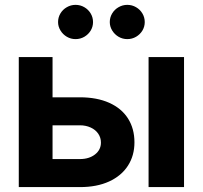

<svg xmlns="http://www.w3.org/2000/svg" viewBox="-20 -763 827 783"><path d="M528.3 -182.6Q528.3 -128.4 501.7 -87.2Q475.1 -45.9 425 -22.9Q375 0 305.7 0H56.6V-530.3H194.3V-366.2H305.7Q375 -366.2 425.3 -343.8Q475.6 -321.3 502 -279.8Q528.3 -238.3 528.3 -182.6ZM305.7 -114.3Q343.3 -114.3 367.4 -133.1Q391.6 -151.9 391.6 -181.6Q391.6 -201.7 380.6 -217.8Q369.6 -233.9 349.9 -242.9Q330.1 -252 305.7 -252H194.3V-114.3ZM585.9 -530.3H730.5V0H585.9ZM216.8 -672.9Q216.8 -691.9 226.3 -708Q235.8 -724.1 252.4 -733.6Q269 -743.2 288.1 -743.2Q307.6 -743.2 324 -733.6Q340.3 -724.1 349.9 -708Q359.4 -691.9 359.4 -672.9Q359.4 -654.3 349.9 -638.4Q340.3 -622.6 324 -613Q307.6 -603.5 288.1 -603.5Q269 -603.5 252.7 -613Q236.3 -622.6 226.6 -638.7Q216.8 -654.8 216.8 -672.9ZM427.7 -672.9Q427.7 -691.9 437.3 -708Q446.8 -724.1 463.4 -733.6Q480 -743.2 499 -743.2Q518.6 -743.2 534.9 -733.6Q551.3 -724.1 560.8 -708Q570.3 -691.9 570.3 -672.9Q570.3 -654.3 560.8 -638.4Q551.3 -622.6 534.9 -613Q518.6 -603.5 499 -603.5Q480 -603.5 463.6 -613Q447.3 -622.6 437.5 -638.7Q427.7 -654.8 427.7 -672.9Z"/></svg>

Font: Pretendard Std
Style: Bold
Weight: 700
Designer: Base glyphs from Inter by Rasmus Andersson; Hangeul glyphs from Noto Sans CJK(Source Han Sans) by Jang Soo-young and Kan
Foundry: Kil Hyung-jin
Version: Version 1.309